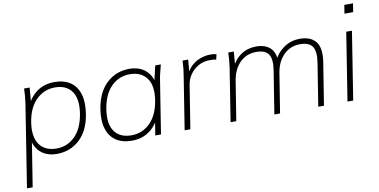

<svg xmlns="http://www.w3.org/2000/svg" viewBox="-83 -934 2745 1391"><g transform="rotate(-10 1290.0 -239.0)"><path d="M14 216 110 -392Q114 -418 116 -445Q118 -472 119 -500H160L149 -369H135Q163 -434 216 -471Q269 -508 343 -508Q413 -508 459 -477Q505 -446 523.5 -386Q542 -326 528 -240Q509 -120 439.5 -56Q370 8 272 8Q202 8 157 -29Q112 -66 101 -131H111L56 216ZM276 -31Q356 -31 412.5 -87.5Q469 -144 486 -250Q503 -356 463.5 -412.5Q424 -469 339 -469Q260 -469 202 -412.5Q144 -356 127 -250Q111 -144 151.5 -87.5Q192 -31 276 -31Z M823 8Q754 8 707.5 -23Q661 -54 642.5 -114Q624 -174 638 -260Q658 -380 727 -444Q796 -508 894 -508Q964 -508 1009.5 -471Q1055 -434 1065 -369H1053L1084 -500H1125Q1118 -472 1111 -445Q1104 -418 1100 -392L1038 0H996L1017 -131H1031Q1003 -66 950 -29Q897 8 823 8ZM827 -31Q907 -31 964.5 -87.5Q1022 -144 1039 -250Q1056 -356 1015 -412.5Q974 -469 890 -469Q810 -469 753.5 -412.5Q697 -356 680 -250Q663 -144 702.5 -87.5Q742 -31 827 -31Z M1212 0 1273 -386Q1278 -414 1281 -443Q1284 -472 1285 -500H1326L1317 -391L1307 -390Q1323 -430 1352 -456Q1381 -482 1417.5 -495Q1454 -508 1490 -508Q1502 -508 1513 -507Q1524 -506 1535 -503L1526 -464Q1517 -467 1505.5 -468Q1494 -469 1481 -469Q1432 -469 1394.5 -447.5Q1357 -426 1334 -392Q1311 -358 1305 -320L1254 0Z M1550 0 1612 -392Q1616 -418 1618 -445Q1620 -472 1621 -500H1662L1652 -380H1638Q1667 -443 1715.5 -475.5Q1764 -508 1827 -508Q1892 -508 1928.5 -475Q1965 -442 1965 -379H1953Q1978 -436 2030 -472Q2082 -508 2149 -508Q2229 -508 2266 -460Q2303 -412 2286 -308L2237 0H2195L2245 -314Q2258 -395 2234 -432Q2210 -469 2144 -469Q2071 -469 2022 -420Q1973 -371 1960 -288L1914 0H1872L1922 -314Q1935 -395 1911.5 -432Q1888 -469 1821 -469Q1748 -469 1699.5 -420Q1651 -371 1638 -288L1592 0Z M2410 0 2489 -500H2531L2452 0ZM2499 -631 2509 -694H2573L2563 -631Z"/></g></svg>

Font: Mulish ExtraLight ExtraLight
Style: Italic
Weight: 250
Italic angle: -9°
Version: Version 3.603